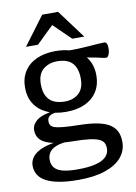

<svg xmlns="http://www.w3.org/2000/svg" viewBox="-102 -781 772 1087"><g transform="rotate(-10 284.0 -237.5)"><path d="M260.5 240.5Q196 240.5 149.8 232Q103.5 223.5 74 207.5Q44.5 191.5 30.8 168.5Q17 145.5 17 116.5Q17 96 27.5 76.8Q38 57.5 61.5 42.2Q85 27 122 17Q159 7 212 4.5H249.5V14.5Q198.5 17.5 169.8 29Q141 40.5 129.5 58.8Q118 77 118 100Q118 127.5 132.8 145.8Q147.5 164 179.8 172.5Q212 181 264.5 181Q327.5 181 368.2 170.8Q409 160.5 428.8 140.8Q448.5 121 448.5 93Q448.5 74.5 441.8 61Q435 47.5 415.8 38.5Q396.5 29.5 359.8 24.8Q323 20 263 19.5Q203 18.5 163.5 11Q124 3.5 101.5 -9.5Q79 -22.5 69.8 -40.5Q60.5 -58.5 60.5 -80.5Q60.5 -113.5 93.2 -137.8Q126 -162 199.5 -170L205 -158.5Q176.5 -155.5 162.8 -145.8Q149 -136 149 -115.5Q149 -103 154 -93.8Q159 -84.5 175.5 -78.5Q192 -72.5 226 -69.2Q260 -66 317.5 -65Q375.5 -64 417.8 -56.2Q460 -48.5 487.2 -32.5Q514.5 -16.5 527.8 9Q541 34.5 541 71.5Q541 121.5 508.8 159.8Q476.5 198 413.8 219.2Q351 240.5 260.5 240.5ZM257.5 -151Q194.5 -151 148 -172.2Q101.5 -193.5 76.5 -232.8Q51.5 -272 51.5 -325.5Q51.5 -380 76.5 -419.2Q101.5 -458.5 148 -479.5Q194.5 -500.5 257.5 -500.5Q305 -500.5 342.5 -488.5Q380 -476.5 406.5 -453.8Q433 -431 447.2 -398.8Q461.5 -366.5 461.5 -325.5Q461.5 -272 436.8 -232.5Q412 -193 366.2 -172Q320.5 -151 257.5 -151ZM261.5 -210Q309 -210 340.2 -237.2Q371.5 -264.5 371.5 -322Q371.5 -381.5 343.2 -411.8Q315 -442 256 -442Q208 -442 175.5 -414.8Q143 -387.5 143 -329.5Q143 -270.5 172.2 -240.2Q201.5 -210 261.5 -210ZM340 -445 313.5 -491.5Q347.5 -490 381.5 -491.2Q415.5 -492.5 445.8 -494.8Q476 -497 499.5 -498.8Q523 -500.5 536.5 -500.5Q546 -500.5 551 -492.2Q556 -484 556 -465.5Q556 -443 549.5 -428.2Q543 -413.5 534.5 -413.5Q525 -413.5 512.5 -416.5Q500 -419.5 479.5 -424Q459 -428.5 425.5 -434Q392 -439.5 340 -445ZM97 -553 219 -716.5H310.5L432 -553H363L252.5 -660.5H276.5L166 -553Z"/></g></svg>

Font: Newsreader 9pt
Style: Regular
Weight: 400
Designer: Hugues Gentile
Foundry: Production Type
Version: Version 1.003